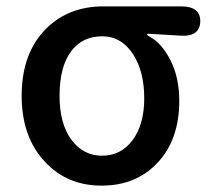

<svg xmlns="http://www.w3.org/2000/svg" viewBox="-20 -570 664 603"><path d="M123 -60Q48 -138 48 -269Q48 -405 127 -482Q197 -550 305 -550H549Q610 -550 609 -502Q607 -454 547 -458L447 -464Q442 -464 442 -461.5Q442 -459 453 -453Q490 -432 516.5 -378.5Q543 -325 543 -253Q543 -130 473 -57Q406 13 299 13Q192 13 123 -60ZM399 -398Q362 -456 301 -456Q240 -456 205 -411Q167 -362 167 -269Q167 -182 204 -131.5Q241 -81 300.5 -81Q360 -81 396.5 -130Q433 -179 433 -261.5Q433 -344 399 -398Z"/></svg>

Font: Resource Han Rounded KR Medium
Style: Regular
Weight: 500
Designer: Cyano Hao (round all glyphs); Ryoko NISHIZUKA 西塚涼子 (kana, bopomofo & ideographs); Paul D. Hunt (Latin, Greek & Cyrillic)
Foundry: Cyano Hao
Version: 0.990